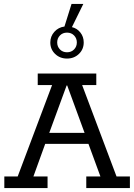

<svg xmlns="http://www.w3.org/2000/svg" viewBox="-20 -957 683 977"><path d="M2 0V-59H70L245 -524H172V-583H470V-524H398L573 -59H641V0H419V-59H491L422 -247L450 -225H197L218 -247L150 -59H222V0ZM223 -260 210 -281H429L418 -260L322 -522H319ZM321 -659Q285 -659 260.5 -682.5Q236 -706 236 -741Q236 -772 256.5 -795Q277 -818 308 -822L344 -937H404L346 -819Q372 -813 389 -791.5Q406 -770 406 -741Q406 -706 381.5 -682.5Q357 -659 321 -659ZM271 -741Q271 -720 285 -705.5Q299 -691 321 -691Q343 -691 357 -705.5Q371 -720 371 -741Q371 -762 357 -776.5Q343 -791 321 -791Q299 -791 285 -776.5Q271 -762 271 -741Z"/></svg>

Font: Rokkitt SemiBold
Style: Regular
Weight: 400
Version: Version 3.103